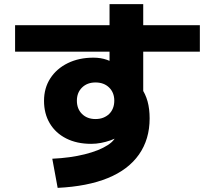

<svg xmlns="http://www.w3.org/2000/svg" viewBox="-20 -836 1040 929"><path d="M233 -68Q320 -72 390 -89.5Q460 -107 501.5 -134Q543 -161 543 -192V-215L583 -198Q571 -185 553 -174.5Q535 -164 513.5 -156.5Q492 -149 468.5 -144.5Q445 -140 421 -140Q352 -140 300.5 -166Q249 -192 221 -239Q193 -286 193 -348Q193 -410 223.5 -457Q254 -504 308 -530.5Q362 -557 432 -557Q468 -557 497.5 -546.5Q527 -536 570 -511L510 -483V-816H673V-353L662 -413Q684 -382 694 -345.5Q704 -309 704 -263Q704 -162 652.5 -88.5Q601 -15 502 25.5Q403 66 259 73ZM442 -260Q463 -260 479.5 -266.5Q496 -273 508 -284.5Q520 -296 526.5 -312.5Q533 -329 533 -349Q533 -388 508 -412.5Q483 -437 442 -437Q402 -437 377 -412.5Q352 -388 352 -349Q352 -309 377 -284.5Q402 -260 442 -260ZM53 -586V-714H947V-586Z"/></svg>

Font: M PLUS 1 ExtraBold
Style: Regular
Weight: 800
Designer: Coji Morishita
Foundry: UNDERFOREST DESIGN
Version: Version 1.001